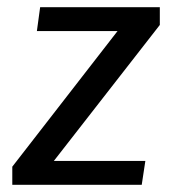

<svg xmlns="http://www.w3.org/2000/svg" viewBox="-20 -511 471 531"><path d="M91 -491H422V-442L129 -66H382L372 0H14V-50L305 -425H82Z"/></svg>

Font: Rosario Medium
Style: Italic
Weight: 500
Italic angle: -8.05°
Version: Version 1.201